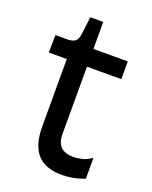

<svg xmlns="http://www.w3.org/2000/svg" viewBox="-125 -704 620 783"><g transform="rotate(20 185.5 -312.0)"><path d="M240 10Q168 10 133 -29Q98 -68 98 -148V-441H20L21 -517H70Q95 -517 106.5 -526Q118 -535 120 -556L130 -634H186V-517H335V-440H186V-150Q186 -110 204.5 -92.5Q223 -75 258 -75Q277 -75 297.5 -80Q318 -85 338 -100V-9Q309 2 284.5 6Q260 10 240 10Z"/></g></svg>

Font: Bricolage Grotesque 96pt ExtraBold
Style: Regular
Weight: 400
Version: Version 1.001;gftools[0.9.33.dev8+g029e19f]